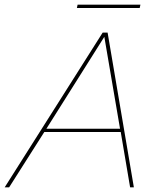

<svg xmlns="http://www.w3.org/2000/svg" viewBox="-66 -799 661 819"><path d="M-46 0 372 -660H393L505 0H489L449 -236H123L-27 0ZM132 -250H446L379 -642ZM533 -779 530 -765H262L265 -779Z"/></svg>

Font: Work Sans Thin
Style: Italic
Weight: 250
Italic angle: -13°
Designer: Wei Huang
Foundry: Wei Huang
Version: Version 2.012